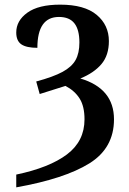

<svg xmlns="http://www.w3.org/2000/svg" viewBox="-20 -567 556 827"><path d="M50 185Q193 155 268.5 98Q344 41 344 -53Q344 -109 323 -142.5Q302 -176 262 -197L151 -162L136 -216Q210 -236 249.5 -257.5Q289 -279 305.5 -308.5Q322 -338 322 -384Q322 -439 300.5 -466.5Q279 -494 234 -494Q141 -494 141 -361Q94 -361 72 -376Q50 -391 50 -427Q50 -478 98 -512.5Q146 -547 239 -547Q344 -547 396.5 -503Q449 -459 449 -390Q449 -329 417 -291Q385 -253 326 -229Q471 -186 471 -53Q471 71 364.5 137Q258 203 50 240Z"/></svg>

Font: Noto Serif SemiBold
Style: Regular
Weight: 600
Designer: Monotype Design Team
Foundry: Monotype Imaging Inc.
Version: Version 1.001